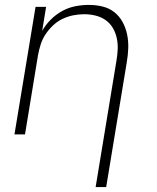

<svg xmlns="http://www.w3.org/2000/svg" viewBox="-20 -548 640 783"><path d="M370 215 455 -301Q459 -324 460 -347.5Q461 -371 456 -393.5Q451 -416 439.5 -435Q428 -454 410 -466.5Q392 -479 369.5 -484.5Q347 -490 323 -490Q301 -490 278.5 -485.5Q256 -481 235 -471Q214 -461 196.5 -444.5Q179 -428 166 -408.5Q153 -389 146 -367Q139 -345 135 -323L82 0H39L125 -520H168L152 -422Q166 -447 187 -468Q208 -489 233.5 -503Q259 -517 287 -522.5Q315 -528 342 -528Q371 -528 398 -521.5Q425 -515 446 -498.5Q467 -482 480 -458Q493 -434 498.5 -407Q504 -380 503 -351.5Q502 -323 497 -294L413 215Z"/></svg>

Font: Iosevka SS04 XLt Ex
Style: Italic
Weight: 200
Width: 7
Italic angle: -9°
Monospace: yes
Designer: Belleve Invis
Foundry: Belleve Invis
Version: Version 19.0.0; ttfautohint (v1.8.4)